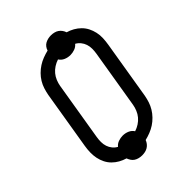

<svg xmlns="http://www.w3.org/2000/svg" viewBox="-235 -902 1070 1070"><g transform="rotate(-45 300.0 -367.5)"><path d="M248 49Q236 49 223.5 46Q211 43 201 36.5Q191 30 184.5 20Q178 10 174 -1Q153 -7 133.5 -18Q114 -29 98.5 -44.5Q83 -60 73 -80Q63 -100 58.5 -122Q54 -144 54.5 -167.5Q55 -191 59 -215L116 -560Q120 -581 126.5 -601.5Q133 -622 144.5 -641Q156 -660 172 -676Q188 -692 206.5 -704Q225 -716 246 -724Q267 -732 288 -737Q291 -748 298.5 -758Q306 -768 316.5 -773.5Q327 -779 338 -781.5Q349 -784 361 -784Q373 -784 385.5 -781Q398 -778 407.5 -771.5Q417 -765 424 -755.5Q431 -746 435 -734Q456 -728 475.5 -717Q495 -706 510.5 -690.5Q526 -675 536 -655.5Q546 -636 551 -613.5Q556 -591 555 -567.5Q554 -544 550 -520L493 -175Q489 -154 482.5 -134Q476 -114 464.5 -95Q453 -76 437 -59.5Q421 -43 402.5 -31Q384 -19 363.5 -11Q343 -3 322 2Q318 13 310.5 22.5Q303 32 293 38Q283 44 271.5 46.5Q260 49 248 49ZM315 -74Q334 -80 351 -91Q368 -102 380.5 -117Q393 -132 400.5 -150.5Q408 -169 411 -187L468 -532Q471 -550 471 -568.5Q471 -587 465.5 -603.5Q460 -620 449 -633.5Q438 -647 423 -655Q412 -641 394.5 -635Q377 -629 361 -629Q340 -629 322 -637Q304 -645 294 -661Q275 -655 258 -644Q241 -633 228.5 -618Q216 -603 208.5 -584.5Q201 -566 198 -548L141 -203Q138 -185 138 -166.5Q138 -148 143.5 -131.5Q149 -115 160 -101.5Q171 -88 186 -80Q197 -94 214.5 -100Q232 -106 248 -106Q269 -106 287 -98Q305 -90 315 -74Z"/></g></svg>

Font: Zed Sans Extended
Style: Italic
Weight: 400
Width: 7
Italic angle: -9°
Designer: Belleve Invis
Foundry: Belleve Invis
Version: Version 1.0.0; ttfautohint (v1.8.4)